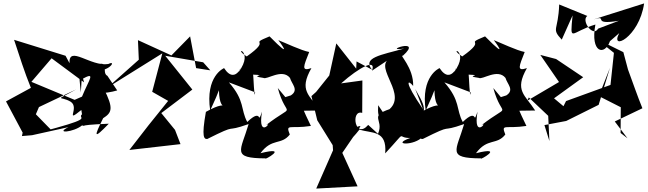

<svg xmlns="http://www.w3.org/2000/svg" viewBox="-20 -828 3774 1119"><path d="M606 -386C565 -405 636 -499 503 -434C592 -379 673 -485 611 -455C509 -438 380 -567 385 -460L362 -503L62 -596C93 -502 123 -407 160 -316L15 -237L112 -55L108 -35L167 -40L379 -87C297 -47 409 -57 458 -97C505 -88 389 -98 614 -107C523 -13 528 -31 581 -139C631 -171 645 -194 584 -313C493 -278 594 -280 663 -301ZM458 -162C429 -137 524 -143 308 -83L275 -74L189 -162L207 -204L424 -307C292 -233 330 -272 392 -235C446 -200 354 -106 454 -187ZM456 -366C542 -413 501 -370 458 -265L415 -246L163 -351L289 -498L273 -494L470 -348C443 -450 429 -497 451 -289Z M1206 -418 1123 -431 1088 -616 979 -505 784 -594 789 -480 607 -318 926 -517 867 -293 960 -240C883 -146 808 -51 734 46L1032 12L1000 -71L920 -169L1101 -306L943 -503L1164 -465Z M1240 -262 1256 -302C1259 -133 1348 -271 1180 -176C1153 -25 1170 -17 1188 -18C1380 -114 1277 -51 1429 -105C1383 52 1326 94 1528 95C1512 111 1674 21 1498 65C1565 -26 1619 20 1669 -44C1643 -110 1669 -75 1792 -94C1704 -272 1727 -285 1703 -182L1843 -184C1784 -276 1720 -299 1795 -431C1733 -410 1750 -443 1782 -525C1737 -533 1641 -579 1602 -594C1602 -594 1703 -462 1551 -616C1419 -562 1572 -608 1418 -499C1325 -558 1468 -539 1370 -407C1404 -488 1358 -320 1286 -431C1285 -431 1175 -385 1205 -184ZM1643 -262 1599 -315C1651 -123 1711 -239 1527 -96C1577 -132 1479 -8 1507 -177C1477 -90 1514 -207 1421 -117C1381 -191 1409 -240 1314 -348L1467 -290C1462 -230 1457 -397 1455 -393C1551 -389 1422 -387 1515 -374C1535 -361 1624 -431 1670 -374C1680 -338 1724 -304 1675 -272Z M2058 -470 2056 -428 1940 -575 1899 -388 1822 -292 1795 -268 1829 -127 1919 18 1921 48 1823 271 2064 258 1975 63 2081 -92C2039 -107 1959 76 2075 -73C2143 -49 2237 -73 2225 66C2362 -81 2284 -22 2371 -24C2253 18 2398 23 2444 -32C2424 -219 2494 -150 2400 -309L2445 -192C2330 -360 2357 -366 2388 -327C2391 -435 2303 -512 2328 -503C2452 -615 2196 -524 2336 -545C2198 -507 2091 -492 2148 -422ZM2126 -100C2049 -11 2022 -191 2091 -170L2092 -359L1968 -342C2074 -436 2175 -489 2148 -416L2235 -474C2179 -408 2379 -249 2215 -169L2184 -215C2178 -122 2201 -120 2283 -202C2111 -152 2223 -139 2183 -48Z M2496 -262 2512 -302C2515 -133 2604 -271 2436 -176C2409 -25 2426 -17 2444 -18C2636 -114 2533 -51 2685 -105C2639 52 2582 94 2784 95C2768 111 2930 21 2754 65C2821 -26 2875 20 2925 -44C2899 -110 2925 -75 3048 -94C2960 -272 2983 -285 2959 -182L3099 -184C3040 -276 2976 -299 3051 -431C2989 -410 3006 -443 3038 -525C2993 -533 2897 -579 2858 -594C2858 -594 2959 -462 2807 -616C2675 -562 2828 -608 2674 -499C2581 -558 2724 -539 2626 -407C2660 -488 2614 -320 2542 -431C2541 -431 2431 -385 2461 -184ZM2899 -262 2855 -315C2907 -123 2967 -239 2783 -96C2833 -132 2735 -8 2763 -177C2733 -90 2770 -207 2677 -117C2637 -191 2665 -240 2570 -348L2723 -290C2718 -230 2713 -397 2711 -393C2807 -389 2678 -387 2771 -374C2791 -361 2880 -431 2926 -374C2936 -338 2980 -304 2931 -272Z M3558 -520 3538 -333 3279 -239 3264 -209 3209 -255 3379 -378 3221 -484 3129 -508 3238 -350 3053 -241 3062 -260 3175 -153 3182 -6 3153 -99 3280 -123 3469 -217 3535 -433 3470 -268 3598 -203 3597 -53 3637 -22 3563 -120 3724 -197C3694 -271 3668 -347 3640 -423L3613 -524L3457 -601ZM3466 -661C3436 -608 3365 -710 3403 -735L3239 -802C3234 -647 3191 -664 3254 -597L3317 -738C3301 -572 3305 -642 3450 -685C3419 -519 3504 -501 3535 -588L3589 -635C3532 -528 3705 -608 3734 -808L3440 -715C3531 -743 3419 -679 3587 -707Z"/></svg>

Font: Asimov Silicon
Style: Regular
Weight: 400
Designer: Google
Version: Version 2.000980; 2014